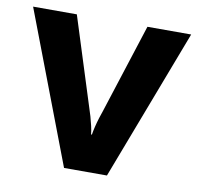

<svg xmlns="http://www.w3.org/2000/svg" viewBox="-66 -615 703 683"><g transform="rotate(10 285.5 -273.0)"><path d="M208 0 0 -546H158L260 -224Q264 -213 268.5 -197Q273 -181 277 -164Q281 -147 282 -134H285Q287 -147 291 -163.5Q295 -180 300 -196Q305 -212 309 -223L413 -546H571L363 0Z"/></g></svg>

Font: Noto Sans Khmer
Style: Bold
Weight: 700
Version: Version 2.003